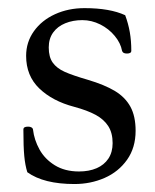

<svg xmlns="http://www.w3.org/2000/svg" viewBox="-20 -445 385 477"><path d="M47.9 -17.1Q42.5 -34.2 40.3 -57.4Q38.1 -80.6 38.1 -123Q38.1 -127 41 -128.7Q43.9 -130.4 49.8 -130.4Q55.2 -130.4 58.3 -128.4Q61.5 -126.5 62 -123Q64.9 -97.7 78.1 -73.7Q91.3 -49.8 116.2 -34.4Q141.1 -19 176.3 -19Q201.2 -19 220 -27.1Q238.8 -35.2 249.3 -51Q259.8 -66.9 259.8 -89.4Q259.8 -114.7 249 -131.6Q238.3 -148.4 217.5 -159.7Q196.8 -170.9 164.1 -179.7Q110.4 -193.8 77.6 -225.3Q44.9 -256.8 44.9 -306.2Q44.9 -340.3 64.2 -367.4Q83.5 -394.5 116.7 -409.7Q149.9 -424.8 189.9 -424.8Q221.7 -424.8 246.8 -420.4Q272 -416 291 -407.2Q298.8 -386.2 302.5 -365Q306.2 -343.8 306.2 -318.8Q306.2 -312 295.4 -312Q290 -312 287.1 -313.7Q284.2 -315.4 283.2 -318.8Q279.8 -337.9 265.1 -355.7Q250.5 -373.5 229 -384.3Q207.5 -395 184.6 -395Q161.1 -395 142.1 -387.2Q123 -379.4 112.1 -364.3Q101.1 -349.1 101.1 -327.1Q101.1 -303.2 111.1 -289.3Q121.1 -275.4 140.6 -266.6Q160.2 -257.8 198.7 -246.6Q239.7 -234.4 265.4 -219Q291 -203.6 304 -179.9Q316.9 -156.2 316.9 -120.1Q316.9 -78.1 295.7 -48.1Q274.4 -18.1 239.7 -2.9Q205.1 12.2 165 12.2Q127 12.2 97.7 4.9Q68.4 -2.4 47.9 -17.1Z"/></svg>

Font: Junicode Two Beta VF
Style: Regular
Weight: 400
Designer: Peter S. Baker
Foundry: Briery Creek Software
Version: Version 1.031 beta; ttfautohint (v1.8.1.43-b0c9)